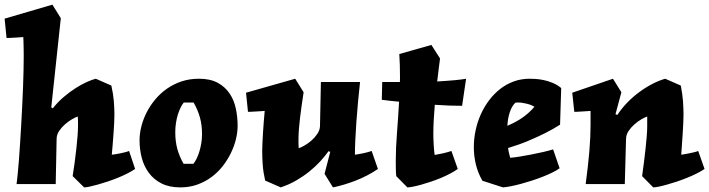

<svg xmlns="http://www.w3.org/2000/svg" viewBox="-33 -790 3044 824"><path d="M38.1 0Q40 -14.6 42.7 -40.3Q45.4 -65.9 47.9 -99.1Q50.3 -132.3 53 -171.6Q55.7 -210.9 57.9 -252.2Q60.1 -293.5 62.3 -335.4Q64.5 -377.4 65.9 -416.5Q67.4 -455.6 68.1 -489.7Q68.8 -523.9 68.8 -549.8Q68.8 -562 68.6 -574.7Q68.4 -587.4 68.1 -598.6Q67.9 -609.9 67.6 -618.4Q67.4 -627 66.9 -630.9Q56.6 -629.9 45.9 -629.4Q35.2 -628.9 25.4 -628.2Q15.6 -627.4 7.6 -627.2Q-0.5 -627 -4.9 -627L-13.2 -710L191.9 -770L228 -711.9L187 -329.1L193.8 -325.2Q214.8 -352.1 240.5 -373.8Q266.1 -395.5 291.3 -411.6Q316.4 -427.7 339.4 -438Q362.3 -448.2 377.9 -452.1L444.8 -422.9Q453.1 -386.7 455.6 -355.5Q458 -324.2 458 -296.9Q458 -282.7 457 -262.2Q456.1 -241.7 454.3 -218.5Q452.6 -195.3 450.7 -171.1Q448.7 -147 446.8 -126Q451.2 -126.5 460.9 -127.9Q470.7 -129.4 481.7 -131.6Q492.7 -133.8 503.4 -136.5Q514.2 -139.2 521 -142.1L546.9 -64.9Q532.7 -55.2 513.4 -45.4Q494.1 -35.6 472.4 -26.9Q450.7 -18.1 428.5 -10.7Q406.2 -3.4 386.5 2.2Q366.7 7.8 351.3 11Q335.9 14.2 328.1 14.2L278.8 -34.2Q283.2 -62 287.4 -92.5Q291.5 -123 294.7 -152.1Q297.9 -181.2 299.8 -206.3Q301.8 -231.4 301.8 -249Q301.8 -262.7 301.8 -271Q301.8 -279.3 300.8 -290Q290.5 -286.6 275.4 -277.8Q260.3 -269 245.8 -256.3Q231.4 -243.7 220.9 -228Q210.4 -212.4 210 -194.8L206.1 0Z M986.8 -250Q986.8 -222.7 979.5 -192.6Q972.2 -162.6 958 -133.3Q943.8 -104 922.9 -77.1Q901.9 -50.3 874.5 -30Q847.2 -9.8 813.7 2.2Q780.3 14.2 741.2 14.2Q693.4 14.2 660.2 -2.7Q627 -19.5 606 -47.9Q585 -76.2 575.4 -112.5Q565.9 -148.9 565.9 -188Q565.9 -216.8 573.7 -247.6Q581.5 -278.3 596.4 -307.6Q611.3 -336.9 633.3 -363.3Q655.3 -389.6 683.6 -409.4Q711.9 -429.2 746.3 -440.7Q780.8 -452.1 820.8 -452.1Q869.6 -452.1 901.6 -434.6Q933.6 -417 952.6 -388.4Q971.7 -359.9 979.2 -323.7Q986.8 -287.6 986.8 -250ZM755.9 -350.1Q748.5 -341.3 741.9 -327.9Q735.4 -314.5 730.2 -297.9Q725.1 -281.2 722.2 -262.2Q719.2 -243.2 719.2 -223.1Q719.2 -183.1 728 -150.9Q736.8 -118.7 754.9 -86.9H796.9Q804.2 -95.7 810.8 -109.1Q817.4 -122.6 822.5 -139.2Q827.6 -155.8 830.8 -174.8Q834 -193.8 834 -213.9Q834 -253.9 825 -286.1Q815.9 -318.4 797.9 -350.1Z M1270 -394Q1265.6 -365.7 1261.7 -337.9Q1257.8 -310.1 1254.6 -284.2Q1251.5 -258.3 1249.8 -235.4Q1248 -212.4 1248 -194.8Q1248 -181.2 1248 -172.9Q1248 -164.6 1249 -153.8Q1259.3 -157.2 1274.7 -166Q1290 -174.8 1304.4 -187.5Q1318.8 -200.2 1329.3 -216.1Q1339.8 -231.9 1340.3 -249L1344.2 -438H1512.2Q1507.8 -398.4 1503.7 -354.5Q1499.5 -310.5 1496.6 -268.6Q1493.7 -226.6 1491.9 -189.5Q1490.2 -152.3 1490.2 -126Q1496.1 -127 1504.9 -128.4Q1513.7 -129.9 1523.7 -131.8Q1533.7 -133.8 1543.7 -136.5Q1553.7 -139.2 1562 -142.1L1588.9 -64.9Q1567.9 -50.3 1543.5 -37.6Q1519 -24.9 1493.4 -14.9Q1467.8 -4.9 1442.9 2.4Q1418 9.8 1396 14.2L1359.9 -43.9L1384.3 -138.2L1377 -141.1Q1361.3 -119.1 1340.8 -96.9Q1320.3 -74.7 1294.9 -54.2Q1269.5 -33.7 1239 -15.9Q1208.5 2 1171.9 14.2L1105 -15.1Q1096.7 -51.3 1094.5 -82.5Q1092.3 -113.8 1092.3 -141.1Q1092.3 -154.8 1093.3 -175.8Q1094.2 -196.8 1095.7 -220.5Q1097.2 -244.1 1099.1 -268.6Q1101.1 -293 1103 -314Q1092.8 -313 1081.8 -312.5Q1070.8 -312 1061 -311.3Q1051.3 -310.5 1043.5 -310.3Q1035.6 -310.1 1031.2 -310.1L1022.9 -392.1L1233.9 -452.1Z M1683.1 -438Q1683.6 -444.3 1683.6 -450.4Q1683.6 -456.5 1683.6 -462.9Q1683.6 -487.8 1682.9 -511.2Q1682.1 -534.7 1680.7 -558.1L1818.4 -597.2L1855.5 -539.1Q1853 -520.5 1849.9 -495.4Q1846.7 -470.2 1843.3 -440.4Q1863.3 -441.4 1882.3 -442.9Q1901.4 -444.3 1918 -445.8Q1934.6 -447.3 1947.3 -449Q1960 -450.7 1967.3 -452.1L1950.2 -335.9Q1925.3 -335.9 1895.3 -336.9Q1865.2 -337.9 1833 -340.3Q1830.1 -306.6 1828.4 -274.7Q1826.7 -242.7 1826.7 -215.8Q1826.7 -206.5 1827.1 -193.1Q1827.6 -179.7 1828.4 -166.3Q1829.1 -152.8 1830.3 -141.6Q1831.5 -130.4 1832.5 -125Q1850.6 -127.9 1869.6 -132.3Q1888.7 -136.7 1904.3 -142.1L1931.6 -64.9Q1917.5 -54.7 1898.4 -44.7Q1879.4 -34.7 1858.2 -25.9Q1836.9 -17.1 1814.9 -9.8Q1793 -2.4 1773.7 2.9Q1754.4 8.3 1739 11.2Q1723.6 14.2 1715.3 14.2L1667.5 -34.2Q1666 -49.3 1665.8 -65.7Q1665.5 -82 1665.5 -99.1Q1665.5 -154.3 1670.7 -219.5Q1675.8 -284.7 1679.7 -353.5Q1659.2 -355.5 1640.6 -357.4Q1622.1 -359.4 1605.5 -361.8L1607.4 -438Z M2370.6 -254.9Q2342.3 -236.8 2307.6 -219.2Q2277.8 -204.1 2237.1 -186.8Q2196.3 -169.4 2147.5 -154.8Q2147.9 -150.9 2148.9 -145Q2149.9 -139.2 2151.4 -133.3Q2152.8 -127.4 2154.3 -121.8Q2155.8 -116.2 2156.7 -112.8Q2174.8 -114.3 2198.7 -118.2Q2222.7 -122.1 2247.8 -127Q2272.9 -131.8 2297.4 -137.5Q2321.8 -143.1 2340.8 -148.9L2368.7 -67.9Q2356 -58.6 2336.9 -49.3Q2317.9 -40 2295.4 -31.2Q2272.9 -22.5 2248.8 -14.6Q2224.6 -6.8 2201.9 -0.7Q2179.2 5.4 2159.4 9.3Q2139.6 13.2 2125.5 14.2L2037.6 -14.2Q2018.6 -46.4 2009.5 -83.3Q2000.5 -120.1 2000.5 -158.2Q2000.5 -194.3 2008.1 -230.2Q2015.6 -266.1 2030.3 -298.8Q2044.9 -331.5 2065.9 -359.4Q2086.9 -387.2 2113.3 -408Q2139.6 -428.7 2171.6 -440.4Q2203.6 -452.1 2239.7 -452.1Q2249.5 -452.1 2265.6 -451.2Q2281.7 -450.2 2300.5 -446.3Q2319.3 -442.4 2338.9 -434.3Q2358.4 -426.3 2375.5 -412.1ZM2260.7 -332Q2254.9 -335.4 2246.6 -338.9Q2238.3 -342.3 2228.5 -344.7Q2218.8 -347.2 2209 -348.6Q2199.2 -350.1 2190.4 -350.1Q2187.5 -350.1 2184.6 -350.1Q2181.6 -350.1 2178.7 -349.1Q2163.6 -335 2154.8 -308.3Q2146 -281.7 2144.5 -250Q2174.3 -262.7 2196.3 -276.6Q2218.3 -290.5 2232.4 -303.2Q2249 -317.4 2260.7 -332Z M2990.7 -64.9Q2976.6 -55.2 2957 -45.4Q2937.5 -35.6 2915.8 -26.9Q2894 -18.1 2871.8 -10.7Q2849.6 -3.4 2829.8 2.2Q2810.1 7.8 2794.4 11Q2778.8 14.2 2770.5 14.2L2722.7 -34.2Q2726.6 -62 2730.5 -92.5Q2734.4 -123 2737.5 -152.1Q2740.7 -181.2 2742.7 -206.3Q2744.6 -231.4 2744.6 -249V-290Q2734.4 -286.6 2719.2 -277.8Q2704.1 -269 2689.7 -256.3Q2675.3 -243.7 2664.8 -228Q2654.3 -212.4 2653.8 -194.8L2648.4 0H2480.5Q2491.2 -79.6 2496.3 -141.1Q2501.5 -202.6 2501.5 -254.9V-314Q2491.2 -313 2480.7 -312.5Q2470.2 -312 2460.7 -311.3Q2451.2 -310.5 2443.4 -310.3Q2435.5 -310.1 2431.6 -310.1L2422.9 -392.1L2597.7 -452.1L2633.8 -394L2608.4 -299.8L2616.7 -296.9Q2634.8 -324.7 2658.9 -349.6Q2683.1 -374.5 2710.2 -394.5Q2737.3 -414.6 2765.9 -429.4Q2794.4 -444.3 2821.8 -452.1L2888.7 -422.9Q2896 -386.7 2898.2 -355.5Q2900.4 -324.2 2900.4 -296.9Q2900.4 -282.7 2899.4 -262.2Q2898.4 -241.7 2897 -218.5Q2895.5 -195.3 2893.8 -171.1Q2892.1 -147 2890.6 -126Q2895 -126.5 2904.5 -128.2Q2914.1 -129.9 2925 -132.1Q2936 -134.3 2946.5 -136.7Q2957 -139.2 2963.4 -142.1Z"/></svg>

Font: Simonetta
Style: Black Italic
Weight: 900
Italic angle: -2°
Designer: Gayaneh Bagdasaryan
Foundry: Brownfox
Version: Version 1.002